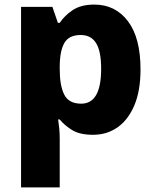

<svg xmlns="http://www.w3.org/2000/svg" viewBox="-20 -579 678 839"><path d="M392 -559Q484 -559 539 -486.5Q594 -414 594 -276Q594 -182 567 -118.5Q540 -55 493.5 -22.5Q447 10 387 10Q328 10 294.5 -11Q261 -32 241 -57H234Q237 -38 239 -17Q241 4 241 28V240H72V-549H209L233 -479H241Q262 -511 298 -535Q334 -559 392 -559ZM333 -426Q282 -426 262 -392.5Q242 -359 241 -292V-277Q241 -204 261 -165Q281 -126 335 -126Q422 -126 422 -278Q422 -355 400 -390.5Q378 -426 333 -426Z"/></svg>

Font: Noto Sans ExtraBold
Style: Regular
Weight: 800
Designer: Monotype Design Team
Foundry: Monotype Imaging Inc.
Version: Version 2.007